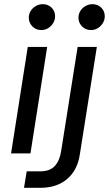

<svg xmlns="http://www.w3.org/2000/svg" viewBox="-20 -735 522 920"><path d="M33 0 113 -510H206L126 0ZM178 -591Q152 -591 135 -608.5Q118 -626 118 -650Q118 -668 127 -682.5Q136 -697 151.5 -706Q167 -715 185 -715Q210 -715 227 -698.5Q244 -682 244 -657Q244 -639 234.5 -624Q225 -609 210.5 -600Q196 -591 178 -591ZM95 165 108 86H172Q219 86 242.5 60.5Q266 35 273 -11L352 -510H444L363 2Q352 80 302 122.5Q252 165 173 165ZM416 -591Q390 -591 373 -608.5Q356 -626 356 -650Q356 -668 365 -682.5Q374 -697 389.5 -706Q405 -715 423 -715Q448 -715 465 -698.5Q482 -682 482 -657Q482 -639 472.5 -624Q463 -609 448.5 -600Q434 -591 416 -591Z"/></svg>

Font: MuseoModerno
Style: Italic
Weight: 400
Italic angle: -9°
Designer: Pablo Cosgaya, Héctor Gatti, Marcela Romero, and the Authors of The MuseoModerno Project.
Foundry: Omnibus-Type Team
Version: Version 1.003